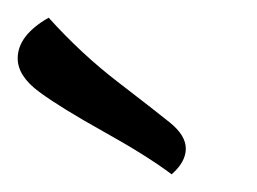

<svg xmlns="http://www.w3.org/2000/svg" viewBox="-70 -722 291 217"><path d="M-15 -702Q22 -661 63 -629.5Q104 -598 122 -583.5Q140 -569 140 -554Q140 -539 124 -525Q96 -546 47.5 -573Q-1 -600 -25.5 -618Q-50 -636 -50 -656Q-50 -682 -15 -702Z"/></svg>

Font: Overlock SC
Style: Regular
Weight: 400
Designer: Dario Muhafara
Foundry: Dario Manuel Muhafara
Version: Version 1.001